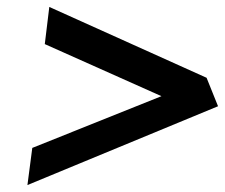

<svg xmlns="http://www.w3.org/2000/svg" viewBox="-20 -626 648 553"><path d="M59 -93 608 -320 575 -402 122 -606 109 -499 445 -349 73 -200Z"/></svg>

Font: Bluebird
Style: ExtObl
Weight: 400
Designer: Jasper
Foundry: Cannot Into Space Fonts
Version: Version 0.98